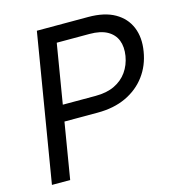

<svg xmlns="http://www.w3.org/2000/svg" viewBox="-108 -821 841 914"><g transform="rotate(-15 312.5 -364.0)"><path d="M35.6 0 156.2 -727.5H409.2Q489.3 -727.5 540 -698.5Q590.8 -669.4 611.8 -618.2Q632.8 -566.9 621.6 -500.5Q610.8 -433.6 573.2 -383.1Q535.6 -332.5 475.3 -304.2Q415 -275.9 335 -275.9H138.2L151.4 -355.5H346.2Q400.9 -355.5 439.7 -374Q478.5 -392.6 502 -425.8Q525.4 -459 532.7 -502.4Q539.6 -545.9 527.1 -578.4Q514.6 -610.8 481.7 -629.4Q448.7 -647.9 394.5 -647.9H232.9L125.5 0Z"/></g></svg>

Font: Inter 24pt
Style: Italic
Weight: 400
Italic angle: -9.3988°
Designer: Rasmus Andersson
Foundry: rsms
Version: Version 4.001;git-66647c0bb